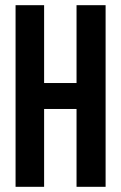

<svg xmlns="http://www.w3.org/2000/svg" viewBox="-20 -720 467 740"><path d="M150 0H40V-700H150V-400H275V-700H387V0H275V-300H150Z"/></svg>

Font: BebasNeueW01-Regular
Style: Regular
Weight: 400
Designer: Ryoichi Tsunekawa
Foundry: Ryoichi Tsunekawa
Version: Version 1.30